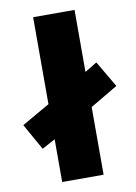

<svg xmlns="http://www.w3.org/2000/svg" viewBox="-101 -816 619 872"><g transform="rotate(-10 208.5 -380.0)"><path d="M114 0V-197L53 -164L-15 -285L114 -359V-760H305V-474L361 -508L432 -387L305 -312V0Z"/></g></svg>

Font: Noto Sans Ethiopic Black
Style: Regular
Weight: 900
Designer: Monotype Design Team
Foundry: Monotype Imaging Inc.
Version: Version 2.102; ttfautohint (v1.8.4.7-5d5b)